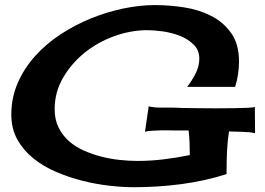

<svg xmlns="http://www.w3.org/2000/svg" viewBox="-20 -744 1062 770"><path d="M741.2 -122.1Q741.2 -147.5 740.2 -171.4Q739.3 -195.3 736.3 -220.7H688.5Q676.8 -220.7 659.7 -221.2Q642.6 -221.7 624.5 -221.2Q606.4 -220.7 589.8 -219.7Q573.2 -218.8 561.5 -215.8L576.2 -317.4Q597.7 -312.5 624 -312.5Q650.4 -312.5 672.9 -312.5Q684.6 -311.5 711.4 -311Q738.3 -310.5 772.5 -310.1Q806.6 -309.6 844.2 -309.6Q881.8 -309.6 914.6 -310.1Q947.3 -310.5 971.2 -311.5Q995.1 -312.5 1002 -315.4L1002.9 -210Q981.4 -214.8 951.2 -215.3Q920.9 -215.8 898.4 -216.8Q892.6 -179.7 890.6 -140.6Q888.7 -101.6 888.7 -63.5V-45.9Q846.7 -32.2 800.3 -22Q753.9 -11.7 705.6 -5.4Q657.2 1 609.4 3.9Q561.5 6.8 517.6 6.8Q473.6 6.8 420.4 1Q367.2 -4.9 312.5 -18.6Q257.8 -32.2 206.1 -54.2Q154.3 -76.2 114.3 -108.4Q74.2 -140.6 49.8 -184.1Q25.4 -227.5 25.4 -284.2Q25.4 -352.5 51.3 -411.6Q77.1 -470.7 121.1 -519.5Q165 -568.4 223.1 -606.4Q281.2 -644.5 345.2 -670.4Q409.2 -696.3 475.1 -710Q541 -723.6 601.6 -723.6Q659.2 -723.6 718.8 -714.4Q778.3 -705.1 827.1 -680.2Q876 -655.3 907.2 -611.3Q938.5 -567.4 938.5 -497.1Q938.5 -471.7 934.6 -445.8Q930.7 -419.9 922.9 -395.5H730.5Q748 -418 763.7 -447.8Q779.3 -477.5 779.3 -508.8Q779.3 -543 756.3 -565.4Q733.4 -587.9 700.7 -600.6Q668 -613.3 632.3 -618.2Q596.7 -623 570.3 -623Q505.9 -623 439.9 -599.6Q374 -576.2 320.8 -533.7Q267.6 -491.2 233.4 -433.1Q199.2 -375 199.2 -305.7Q199.2 -264.6 214.8 -232.9Q230.5 -201.2 256.3 -178.2Q282.2 -155.3 316.4 -140.1Q350.6 -125 387.2 -115.7Q423.8 -106.4 460.9 -102.5Q498 -98.6 531.2 -98.6Q584 -98.6 636.2 -105Q688.5 -111.3 741.2 -122.1Z"/></svg>

Font: Cherry Cream Soda
Style: Regular
Weight: 400
Designer: Font Diner, Inc
Foundry: Font Diner, Inc
Version: Version 1.001